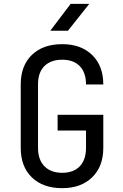

<svg xmlns="http://www.w3.org/2000/svg" viewBox="-20 -970 640 1000"><path d="M304 10Q204 10 146 -46Q88 -102 88 -200V-530Q88 -628 146 -684Q204 -740 304 -740Q402 -740 460 -683.5Q518 -627 518 -530H428Q428 -592 395.5 -625.5Q363 -659 304 -659Q245 -659 211.5 -626Q178 -593 178 -531V-200Q178 -138 211.5 -104Q245 -70 304 -70Q363 -70 395.5 -104Q428 -138 428 -200V-290H280V-372H518V-200Q518 -103 460 -46.5Q402 10 304 10ZM242 -810 348 -950H445L334 -810Z"/></svg>

Font: NKDuy Mono
Style: Regular
Weight: 400
Monospace: yes
Designer: NKDuy
Foundry: NKDuy
Version: Version 2.251; ttfautohint (v1.8.4.7-5d5b)